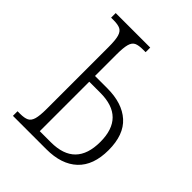

<svg xmlns="http://www.w3.org/2000/svg" viewBox="-161 -622 708 708"><g transform="rotate(45 192.5 -268.0)"><path d="M28 0V-24H41Q64 -24 76 -30Q88 -36 93 -53.5Q98 -71 98 -107V-429Q98 -465 93 -482.5Q88 -500 76 -506Q64 -512 41 -512H28V-536H208V-512H195Q172 -512 160 -506.5Q148 -501 143 -483.5Q138 -466 138 -430V-318H202Q280 -318 323.5 -279Q367 -240 367 -160Q367 -81 324 -40.5Q281 0 202 0ZM138 -30H196Q324 -30 324 -160Q324 -288 196 -288H138Z"/></g></svg>

Font: Noto Serif ExtraCondensed ExtraLight
Style: Regular
Weight: 200
Width: 2
Designer: Monotype Design Team
Foundry: Monotype Imaging Inc.
Version: Version 2.015